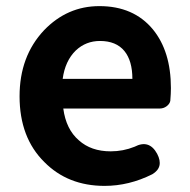

<svg xmlns="http://www.w3.org/2000/svg" viewBox="-20 -594 621 628"><path d="M322 14Q202 14 125 -64Q44 -144 44 -279Q44 -410 124 -495Q200 -574 305 -574Q417 -574 480 -498Q539 -426 539 -306Q539 -288 537 -264Q535 -254 525 -246.5Q515 -239 502 -239H359H187Q196 -171 238 -135Q278 -99 342 -99Q383 -99 420 -114Q468 -139 494 -91Q517 -47 478 -24Q402 14 322 14ZM185 -336H299H413Q413 -395 387 -427Q360 -460 307 -460Q261 -460 228 -429Q193 -395 185 -336Z"/></svg>

Font: GenSenRounded JP B
Style: Regular
Weight: 700
Version: Version 1.501;PS 1;hotconv 16.6.51;makeotf.lib2.5.65220